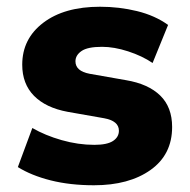

<svg xmlns="http://www.w3.org/2000/svg" viewBox="-20 -539 564 570"><path d="M259 11Q188 11 130.5 -3.5Q73 -18 33 -43L76 -159Q114 -137 163 -123Q212 -109 260 -109Q298 -109 315.5 -120.5Q333 -132 333 -151Q333 -180 289 -188L181 -207Q116 -219 81 -254.5Q46 -290 46 -347Q46 -424 108.5 -471.5Q171 -519 277 -519Q334 -519 387 -506Q440 -493 479 -465L433 -352Q402 -373 360.5 -386.5Q319 -400 283 -400Q240 -400 222 -387.5Q204 -375 204 -357Q204 -328 246 -320L354 -301Q420 -290 455.5 -255.5Q491 -221 491 -162Q491 -80 427 -34.5Q363 11 259 11Z"/></svg>

Font: Mulish Black
Style: Regular
Weight: 900
Designer: Vernon Adams
Foundry: Vernon Adams
Version: Version 3.603; ttfautohint (v1.8.3)